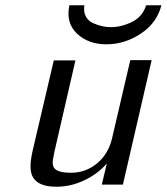

<svg xmlns="http://www.w3.org/2000/svg" viewBox="-20 -699 632 728"><path d="M243 -679H300Q296 -654 305.5 -636.5Q315 -619 333.5 -611Q352 -603 368.5 -599.5Q385 -596 400 -596Q440 -596 480.5 -616Q521 -636 534 -679H592Q575 -612 514 -571.5Q453 -531 383 -531Q315 -531 272 -571.5Q229 -612 243 -679ZM105 -133 184 -470H266L186 -122Q185 -119 181 -95Q178 -81 182 -69Q189 -44 250 -44Q305 -44 348 -79.5Q391 -115 405 -175L474 -471H555L446 1H366L385 -79Q350 -39 299 -15Q248 9 194 9Q99 9 96 -61Q94 -86 105 -133Z"/></svg>

Font: Coval
Style: Light Italic
Weight: 300
Foundry: Context Ltd
Version: Version 001.000